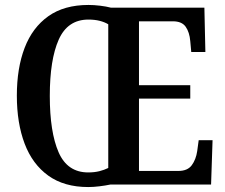

<svg xmlns="http://www.w3.org/2000/svg" viewBox="-20 -745 908 775"><path d="M336 10Q239 10 175 -36Q111 -82 79.5 -165Q48 -248 48 -359Q48 -470 79.5 -552Q111 -634 175 -679.5Q239 -725 337 -725Q359 -725 384 -722Q409 -719 428 -714H805L809 -535H752L748 -579Q745 -615 729.5 -637Q714 -659 678 -659H541V-401H748V-347H541V-55H700Q737 -55 754 -78Q771 -101 776 -135L782 -179H838L832 0H425Q406 4 381.5 7Q357 10 336 10ZM336 -49Q361 -49 381 -54Q401 -59 417 -67V-647Q402 -656 382 -661Q362 -666 337 -666Q253 -666 217 -585Q181 -504 181 -358Q181 -212 216.5 -130.5Q252 -49 336 -49Z"/></svg>

Font: Noto Serif Khmer Condensed SemiBold
Style: Regular
Weight: 600
Width: 3
Designer: Danh Hong and the Monotype Design Team
Foundry: Monotype Imaging Inc.
Version: Version 2.004; ttfautohint (v1.8.4.7-5d5b)